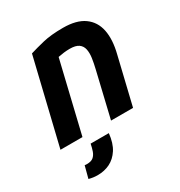

<svg xmlns="http://www.w3.org/2000/svg" viewBox="-175 -656 922 985"><g transform="rotate(-30 286.0 -164.0)"><path d="M17.2 0 137.8 -501.2Q173.5 -512.2 221.5 -523.9Q269.5 -535.5 340.5 -535.5Q420.5 -535.5 465.2 -503.5Q510 -471.5 521.8 -414Q533.5 -356.5 513.8 -278L447.2 0H316.8L380.2 -267.2Q387.8 -298.8 391.9 -327.1Q396 -355.5 391.4 -377.8Q386.8 -400 369.4 -412.5Q352 -425 316.5 -425Q299.8 -425 282.1 -422.9Q264.5 -420.8 247.2 -417.2L147.5 0ZM118.2 208.5Q105.5 208.5 92.4 206.8Q79.2 205 66.5 201.5L85.2 130.5Q89.2 131.2 92.6 131.4Q96 131.5 99 131.5Q124.5 131.5 137.4 120.1Q150.2 108.8 156.5 90.1Q162.8 71.5 167 50H274.8Q269 106.5 246.4 141.4Q223.8 176.2 190.9 192.4Q158 208.5 118.2 208.5Z"/></g></svg>

Font: Ubuntu Sans
Style: Italic
Weight: 400
Italic angle: -13.5°
Designer: Dalton Maag Ltd
Foundry: Dalton Maag Ltd
Version: Version 1.006